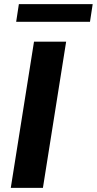

<svg xmlns="http://www.w3.org/2000/svg" viewBox="-20 -906 467 926"><path d="M32 0 144 -705H299L187 0ZM58 -801 71 -886H427L414 -801Z"/></svg>

Font: Nunito Sans ExtraBold
Style: Italic
Weight: 800
Italic angle: -9°
Designer: Vernon Adams
Foundry: Vernon Adams
Version: Version 3.006; ttfautohint (v1.8.3)